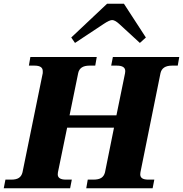

<svg xmlns="http://www.w3.org/2000/svg" viewBox="-48 -1004 976 1024"><path d="M352 -775 332 -804 523 -984H613L730 -804L698 -775L587 -877Q565 -897 550 -897Q536 -897 506 -877ZM908 -700 900 -654H869Q817 -654 808 -614L701 -85Q700 -81 700 -74Q700 -60 710.5 -53Q721 -46 744 -46H775L766 0H412L420 -46H450Q478 -46 492.5 -55.5Q507 -65 512 -85L560 -323H310L261 -85Q260 -81 260 -74Q260 -46 304 -46H335L326 0H-28L-19 -46H12Q39 -46 53 -55.5Q67 -65 72 -85L180 -614V-625Q180 -654 136 -654H106L114 -700H468L460 -654H429Q377 -654 369 -614L323 -389H573L619 -614Q620 -618 620 -625Q620 -654 575 -654H545L554 -700Z"/></svg>

Font: Taviraj ExtraBold
Style: Italic
Weight: 800
Italic angle: -12°
Designer: Katatrad Team
Foundry: CadsonDemak
Version: Version 1.001